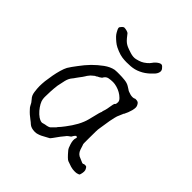

<svg xmlns="http://www.w3.org/2000/svg" viewBox="-178 -778 919 919"><g transform="rotate(45 281.0 -318.5)"><path d="M174.8 -638.7Q174.8 -638.7 190.4 -619.1Q199.2 -608.4 207 -602.5Q214.8 -596.7 223.6 -592.8Q232.4 -588.9 253.9 -582Q275.4 -575.2 292 -579.1Q308.6 -583 319.3 -587.9Q330.1 -592.8 341.8 -602.5Q353.5 -612.3 358.4 -620.1Q363.3 -627.9 371.1 -634.8Q378.9 -641.6 384.8 -644.5Q390.6 -647.5 395.5 -647.5Q400.4 -647.5 405.3 -642.6Q410.2 -637.7 413.1 -633.8Q416 -629.9 417 -624Q418 -618.2 415 -610.4Q412.1 -602.5 405.3 -594.7Q398.4 -586.9 388.7 -578.1Q378.9 -569.3 369.1 -562.5Q359.4 -555.7 346.7 -549.8Q334 -543.9 322.3 -541Q310.5 -538.1 297.9 -537.1Q285.2 -536.1 270.5 -536.1Q255.9 -536.1 241.2 -538.1Q226.6 -540 207 -547.9Q187.5 -555.7 177.7 -562.5Q168 -569.3 157.2 -579.1Q146.5 -588.9 141.6 -595.7Q136.7 -602.5 130.9 -614.3Q125 -626 127.9 -630.9Q130.9 -635.7 135.7 -640.6Q141.6 -646.5 146.5 -646.5Q164.1 -645.5 174.8 -638.7ZM222.7 -390.6Q219.7 -389.6 216.8 -386.7Q214.8 -385.7 213.9 -384.8V-385.7L212.9 -384.8Q211.9 -383.8 210.9 -383.8H210L209 -382.8Q203.1 -377.9 197.3 -373Q192.4 -369.1 187.5 -362.3Q181.6 -355.5 178.7 -349.6Q175.8 -344.7 170.9 -337.9Q165 -331.1 159.2 -322.3L151.4 -311.5Q146.5 -303.7 140.6 -296.9Q129.9 -284.2 125 -264.6Q120.1 -245.1 116.2 -223.6Q113.3 -201.2 112.3 -180.7Q111.3 -160.2 111.3 -146.5Q111.3 -146.5 111.3 -137.7Q111.3 -133.8 112.3 -127.9Q113.3 -118.2 121.1 -103.5Q128.9 -89.8 139.6 -77.1Q151.4 -63.5 164.1 -54.7Q181.6 -43.9 190.4 -45.9Q197.3 -47.9 205.1 -49.8Q226.6 -52.7 233.4 -58.6Q240.2 -64.5 247.1 -72.3Q253.9 -78.1 256.8 -84Q266.6 -93.8 281.2 -113.3Q300.8 -138.7 315.4 -165Q330.1 -192.4 335.9 -215.8Q348.6 -266.6 349.6 -270.5Q353.5 -280.3 353.5 -282.2L354.5 -283.2L355.5 -291Q356.4 -293 359.4 -302.7Q361.3 -307.6 362.3 -314.5Q363.3 -319.3 364.3 -326.2Q365.2 -332 366.2 -336.9Q367.2 -342.8 368.2 -347.7Q370.1 -351.6 370.1 -354.5H371.1L372.1 -355.5Q377 -358.4 377 -373Q377 -382.8 366.2 -392.6Q357.4 -401.4 344.7 -408.7Q332 -416 317.4 -419.9Q303.7 -423.8 292 -423.8Q277.3 -423.8 262.7 -420.9Q249 -418 240.2 -401.4Q239.3 -401.4 239.3 -400.4H238.3Q237.3 -399.4 235.4 -397.5H234.4Q232.4 -395.5 230.5 -394.5Q225.6 -392.6 222.7 -390.6ZM477.5 7.8Q473.6 8.8 461.9 8.8Q450.2 8.8 436.5 4.9Q421.9 0 408.2 -4.9Q398.4 -8.8 372.1 -40Q364.3 -48.8 358.4 -69.3Q350.6 -93.8 356.4 -108.4Q359.4 -114.3 352.5 -116.2L350.6 -117.2L348.6 -116.2Q343.8 -112.3 340.8 -107.4Q336.9 -100.6 335 -97.7Q318.4 -86.9 314.5 -80.1Q305.7 -70.3 297.9 -59.6Q286.1 -43 277.8 -31.7Q269.5 -20.5 267.6 -19.5Q264.6 -17.6 231.4 0Q223.6 3.9 213.9 6.8Q205.1 9.8 196.3 9.8Q169.9 9.8 156.2 -2.9Q150.4 -8.8 139.6 -16.6Q128.9 -24.4 120.1 -32.2Q111.3 -40 103.5 -48.8Q95.7 -56.6 92.8 -62.5Q88.9 -70.3 85 -77.1Q81.1 -83 74.2 -90.8Q62.5 -102.5 59.6 -124Q56.6 -145.5 56.6 -161.1Q56.6 -175.8 58.6 -196.3Q61.5 -217.8 65.4 -240.2Q69.3 -261.7 75.2 -282.2Q81.1 -302.7 87.9 -315.4Q98.6 -333 118.2 -358.4Q136.7 -383.8 159.2 -407.2Q181.6 -429.7 207 -448.2Q231.4 -465.8 255.9 -470.7Q264.6 -471.7 271.5 -471.7Q279.3 -471.7 286.1 -471.7Q303.7 -471.7 323.2 -469.7Q341.8 -467.8 354.5 -460Q360.4 -456.1 367.2 -452.1Q376 -445.3 381.8 -444.3Q387.7 -442.4 393.6 -440.4Q400.4 -438.5 408.2 -438.5H409.2Q416 -438.5 421.9 -441.4L423.8 -442.4Q424.8 -442.4 428.7 -442.4H427.7H428.7Q443.4 -442.4 448.2 -433.6Q455.1 -423.8 455.1 -414.1Q455.1 -405.3 452.1 -393.6Q446.3 -377 445.3 -373Q441.4 -364.3 436.5 -353.5H435.5Q431.6 -343.8 426.8 -333Q420.9 -321.3 418 -307.6Q412.1 -282.2 412.1 -280.3Q403.3 -222.7 402.3 -217.8Q400.4 -211.9 400.4 -152.3V-119.1Q400.4 -111.3 403.3 -106.4Q404.3 -102.5 410.2 -85Q418 -61.5 440.4 -54.7Q447.3 -51.8 460.9 -45.9Q466.8 -43.9 471.7 -47.9Q481.4 -48.8 483.4 -47.9H484.4Q486.3 -47.9 490.2 -43Q494.1 -37.1 496.1 -31.2Q498 -22.5 496.1 -13.7Q494.1 -1 491.2 2.9Q488.3 4.9 477.5 7.8Z"/></g></svg>

Font: ToneOZ-YinPZ-Tsuipita-TC
Style: Regular
Weight: 400
Designer: ÂÆ£ÂøóÂáåJeffrey Xuan(jeffreyx@gmail.com, ToneOZ.com) ÈòøÂù§(cjkFonts)
Foundry: ToneOZ
Version: Version 0.24071